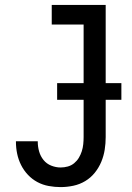

<svg xmlns="http://www.w3.org/2000/svg" viewBox="-20 -755 540 783"><path d="M227 8Q203 8 178.5 3.5Q154 -1 132.5 -12.5Q111 -24 94 -42Q77 -60 66 -82Q55 -104 50 -128Q45 -152 45 -176V-179H134V-177Q134 -157 139.5 -137.5Q145 -118 157.5 -102.5Q170 -87 189 -79.5Q208 -72 227 -72Q242 -72 256.5 -76Q271 -80 282.5 -89.5Q294 -99 301.5 -111.5Q309 -124 313.5 -138Q318 -152 319.5 -167Q321 -182 321 -196V-655H191V-735H411V-196Q411 -170 407 -144.5Q403 -119 393 -95Q383 -71 366.5 -50.5Q350 -30 327.5 -16.5Q305 -3 279 2.5Q253 8 227 8ZM213 -348V-416H475V-348Z"/></svg>

Font: Iosevka SS18 Medium
Style: Regular
Weight: 500
Monospace: yes
Designer: Belleve Invis
Foundry: Belleve Invis
Version: Version 25.1.1; ttfautohint (v1.8.4)